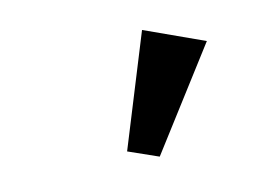

<svg xmlns="http://www.w3.org/2000/svg" viewBox="-40 -813 482 338"><g transform="rotate(-10 201.5 -644.5)"><path d="M222 -532 167 -551 230 -757 339 -718Z"/></g></svg>

Font: Zen Kaku Gothic New Black
Style: Regular
Weight: 900
Designer: Yoshimichi Ohira
Foundry: Positype
Version: Version 1.001